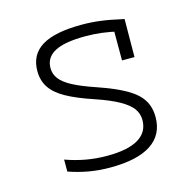

<svg xmlns="http://www.w3.org/2000/svg" viewBox="-85 -616 720 713"><g transform="rotate(-15 275.0 -260.0)"><path d="M255 10Q211 10 172 3Q133 -4 96 -17V-63Q135 -49 174 -42Q213 -35 255 -35Q334 -35 374.5 -59Q415 -83 415 -130Q415 -155 400.5 -174.5Q386 -194 353 -212.5Q320 -231 264 -250Q198 -272 159 -294Q120 -316 102.5 -343Q85 -370 85 -406Q85 -469 135 -499.5Q185 -530 288 -530Q325 -530 360 -525.5Q395 -521 448 -509L447 -363H399V-502L425 -468Q381 -478 351.5 -481.5Q322 -485 290 -485Q211 -485 173 -465Q135 -445 135 -404Q135 -381 149 -362.5Q163 -344 195 -327Q227 -310 283 -291Q350 -268 390 -245Q430 -222 447.5 -194Q465 -166 465 -128Q465 -60 412 -25Q359 10 255 10Z"/></g></svg>

Font: M PLUS Code Latin SemiExpanded Light
Style: Regular
Weight: 300
Width: 6
Designer: Coji Morishita
Foundry: UNDERFOREST DESIGN
Version: Version 1.002; ttfautohint (v1.8.3)